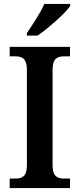

<svg xmlns="http://www.w3.org/2000/svg" viewBox="-20 -951 402 971"><path d="M116 -784V-771H170C226 -809 312 -886 335 -921V-931H204C185 -886 144 -825 116 -784ZM29 0H334V-48H304C271 -48 246 -58 246 -114V-599C246 -656 271 -666 304 -666H334V-714H29V-666H59C90 -666 116 -656 116 -599V-114C116 -58 90 -48 59 -48H29Z"/></svg>

Font: Noto Serif Armenian SemiCondensed SemiBold
Style: Regular
Weight: 600
Width: 4
Designer: Monotype Design Team
Foundry: Monotype Imaging Inc.
Version: Version 2.008